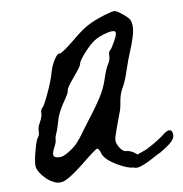

<svg xmlns="http://www.w3.org/2000/svg" viewBox="-86 -826 905 952"><g transform="rotate(-10 366.5 -350.0)"><path d="M690.3 -103.7C666.9 -85 635.2 -65.2 594.9 -44.3C581.6 -37.4 560.8 -32.2 542.6 -24.2C541 -25.6 539.7 -27 537.9 -28.4C522.9 -41.6 507.5 -49 491.7 -50.8C478.5 -50.8 466.6 -60.5 456 -79.8C449 -93 445.7 -104 446.2 -112.8C446.6 -121.6 451.6 -139.2 461.3 -165.6C478 -212.2 487.3 -237.3 489 -240.8C495.2 -254 500 -272.5 503.5 -296.2C507.9 -322.6 515.4 -344.6 526 -362.2C538.3 -382.4 550.6 -411.9 562.9 -450.6C576.1 -489.3 585.8 -515.3 592 -528.5C616.6 -586.5 628.9 -628.3 628.9 -653.8C628.9 -669.6 626.7 -681.5 622.3 -689.4C617.9 -697.4 608.7 -707 594.6 -718.5C574.3 -735.2 560.5 -744 553 -744.9C545.6 -745.7 526 -741.3 494.3 -731.7C458.2 -720.2 429 -708.1 406.6 -695.4C384.1 -682.6 355.8 -661.7 321.5 -632.7C277.5 -597.5 252.8 -581.5 247.6 -584.5C242.3 -587.6 233.5 -579.9 221.2 -561.5C208.9 -543 199.6 -522.7 193.5 -500.8C186.4 -474.4 173.5 -440.9 154.5 -400.5C135.6 -360 123.1 -337.8 116.9 -333.8C110.8 -329.9 107.7 -320.8 107.7 -306.8C107.7 -297.1 103.1 -283.9 93.8 -267.2C84.6 -250.5 80 -237.3 80 -227.6C80 -210.9 76.5 -199 69.4 -192C64.2 -186.7 56.9 -167.1 47.7 -133.3C38.5 -99.4 33.8 -74.1 33.8 -57.4C33.8 -43.3 41.5 -26.4 56.9 -6.6C72.3 13.2 89.3 27.5 107.7 36.3C126.2 46.9 145.6 48.2 165.8 40.3C186 32.4 218.1 11.2 262.1 -23.1C314.9 -66.2 343.9 -87.7 349.2 -87.7C355.3 -87.7 360.6 -79.8 365 -64C370.3 -41.1 394.3 -17.3 436.9 7.3C468.8 25.7 494.3 35.2 513.6 35.9C538.7 53.1 620.1 1.9 636.6 -5.9C649.9 -11.3 662.7 -18.3 675.1 -26.8C695 -40.5 733.7 -61.8 733.5 -90.4C733.1 -121.6 713.2 -121.3 690.3 -103.7ZM404.6 -333.8C387 -306.1 353.2 -259.7 303 -194.6C298.6 -188.5 293.8 -181.9 288.5 -174.8C283.2 -167.8 278.8 -161.8 275.3 -157C271.8 -152.2 269.2 -149.3 267.4 -148.5C256.8 -132.6 239.9 -117 216.6 -101.6C193.3 -86.2 175.9 -78.5 164.5 -78.5C146 -78.5 135 -82 131.5 -89.1C128 -96.1 130.6 -108.4 139.4 -126C150 -145.4 155.2 -159.4 155.2 -168.2C155.2 -176.2 157.9 -185.8 163.2 -197.3C167.6 -205.2 174.1 -224.1 182.9 -254C189.1 -279.5 203.2 -308.5 225.2 -341.1C246.3 -371 256.8 -389.9 256.8 -397.8C256.8 -405.8 270.7 -426 298.4 -458.5C326.1 -491.1 340 -510.4 340 -516.6C340 -524.5 351.2 -541 373.6 -566.1C396 -591.1 415.6 -609 432.3 -619.5C449.9 -630.1 470.4 -638.2 493.7 -643.9C517 -649.6 531.7 -649.9 537.9 -644.6C544 -639.3 540.1 -624.1 526 -599.1C511.9 -574 502.7 -560.1 498.3 -557.5C492.1 -553.1 489.1 -544.3 489.1 -531.1C489.1 -517 484.6 -503.8 475.9 -491.5C467.1 -478.3 456.5 -452.8 444.2 -415C435.4 -388.6 422.2 -361.5 404.6 -333.8Z"/></g></svg>

Font: Beth Ellen
Style: Regular
Weight: 400
Version: Version 1.015;Fontself Maker 2.1.2